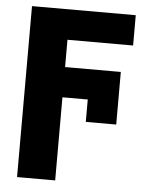

<svg xmlns="http://www.w3.org/2000/svg" viewBox="-53 -591 667 838"><g transform="rotate(5 280.5 -171.5)"><path d="M464.4 -63H331.1V-161.1H220.2V203.1H53.2V-545.9H507.8V-413.1H220.2V-293.5H464.4Z"/></g></svg>

Font: Inter Tight ExtraBold
Style: Regular
Weight: 800
Designer: Rasmus Andersson
Foundry: rsms
Version: Version 3.004; ttfautohint (v1.8.4.7-5d5b)